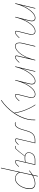

<svg xmlns="http://www.w3.org/2000/svg" viewBox="1532 -2030 787 3890"><g transform="rotate(90 1925.0 -84.5)"><path d="M750 -80Q714 -39 686.5 -18Q659 3 634 3Q605 3 605 -26Q605 -36 608 -49L666 -281Q673 -313 673 -330Q673 -363 658 -381Q643 -399 612 -399Q561 -399 508 -350Q455 -301 408.5 -212.5Q362 -124 333 -10L331 0H320L392 -287Q399 -312 399 -336Q399 -366 384.5 -382.5Q370 -399 343 -399Q291 -399 234 -343.5Q177 -288 129 -196Q81 -104 56 0H45L143 -406H154L86 -125Q136 -250 206.5 -329.5Q277 -409 344 -409Q377 -409 394 -389.5Q411 -370 411 -335Q411 -318 404 -288L368 -145Q417 -268 482 -338.5Q547 -409 612 -409Q647 -409 665 -388.5Q683 -368 683 -330Q683 -305 676 -278L618 -47Q615 -35 615 -27Q615 -7 634 -7Q657 -7 682 -26.5Q707 -46 742 -86Z M1250 -80Q1214 -39 1186.5 -18Q1159 3 1134 3Q1105 3 1105 -26Q1105 -36 1108 -49L1159 -265Q1125 -178 1082.5 -117.5Q1040 -57 996.5 -27Q953 3 914 3Q880 3 861.5 -19Q843 -41 843 -84Q843 -114 852 -153L913 -406H924L863 -152Q853 -113 853 -83Q853 -44 869 -25.5Q885 -7 915 -7Q961 -7 1014 -53Q1067 -99 1115 -189.5Q1163 -280 1193 -406H1204L1119 -47Q1116 -35 1116 -26Q1116 -7 1134 -7Q1157 -7 1182 -26.5Q1207 -46 1242 -86Z M2029 -80Q1993 -39 1965.5 -18Q1938 3 1913 3Q1884 3 1884 -26Q1884 -36 1887 -49L1945 -281Q1952 -313 1952 -330Q1952 -363 1937 -381Q1922 -399 1891 -399Q1840 -399 1787 -350Q1734 -301 1687.5 -212.5Q1641 -124 1612 -10L1610 0H1599L1671 -287Q1678 -312 1678 -336Q1678 -366 1663.5 -382.5Q1649 -399 1622 -399Q1570 -399 1513 -343.5Q1456 -288 1408 -196Q1360 -104 1335 0H1324L1422 -406H1433L1365 -125Q1415 -250 1485.5 -329.5Q1556 -409 1623 -409Q1656 -409 1673 -389.5Q1690 -370 1690 -335Q1690 -318 1683 -288L1647 -145Q1696 -268 1761 -338.5Q1826 -409 1891 -409Q1926 -409 1944 -388.5Q1962 -368 1962 -330Q1962 -305 1955 -278L1897 -47Q1894 -35 1894 -27Q1894 -7 1913 -7Q1936 -7 1961 -26.5Q1986 -46 2021 -86Z M2403 -258Q2369 -101 2261 46.5Q2153 194 2012 289L2006 280Q2079 232 2145.5 165.5Q2212 99 2265 22Q2246 -99 2199.5 -214Q2153 -329 2099 -404L2106 -411Q2161 -333 2207.5 -220Q2254 -107 2273 10Q2361 -124 2392 -260Q2407 -334 2404 -406H2415Q2418 -327 2403 -258Z M2915 -63Q2857 3 2814 3Q2800 3 2792.5 -5Q2785 -13 2785 -29Q2785 -39 2788 -49L2870 -396H2819Q2745 -396 2701.5 -356.5Q2658 -317 2636 -231Q2603 -101 2570 -47Q2537 7 2489 7Q2470 7 2455 -1L2460 -11Q2472 -4 2490 -4Q2532 -4 2563 -55.5Q2594 -107 2625 -230Q2648 -322 2695 -364Q2742 -406 2821 -406H2882L2798 -47Q2796 -40 2796 -30Q2796 -7 2815 -7Q2851 -7 2907 -69Z M3360 -70Q3327 -34 3302 -15.5Q3277 3 3254 3Q3240 3 3232.5 -5Q3225 -13 3225 -29Q3225 -39 3228 -49L3263 -199Q3220 -191 3170 -191Q3162 -191 3146 -193L3068 -92Q3062 -85 3052 -71Q3018 -28 3000.5 -12.5Q2983 3 2958 3Q2946 3 2935 0L2938 -10Q2949 -7 2958 -7Q2981 -7 2998 -22Q3015 -37 3046 -77L3061 -96L3137 -194Q3104 -200 3085 -220Q3066 -240 3066 -273Q3066 -286 3069 -299Q3080 -349 3119 -377.5Q3158 -406 3219 -406H3322L3238 -47Q3236 -40 3236 -30Q3236 -7 3255 -7Q3275 -7 3297.5 -24Q3320 -41 3352 -76ZM3265 -209 3309 -396H3218Q3162 -396 3125 -369.5Q3088 -343 3078 -297Q3076 -289 3076 -274Q3076 -238 3101 -219.5Q3126 -201 3170 -201Q3214 -201 3265 -209Z M3809 -289Q3809 -257 3802 -223Q3789 -164 3759.5 -112.5Q3730 -61 3687.5 -29Q3645 3 3597 3Q3554 3 3520.5 -18.5Q3487 -40 3470 -77L3389 289H3378L3517 -338Q3478 -315 3439 -279L3432 -286Q3472 -323 3520 -352L3544 -458H3555L3533 -359Q3576 -382 3619 -394.5Q3662 -407 3697 -407Q3809 -407 3809 -289ZM3797 -287Q3797 -397 3697 -397Q3662 -397 3618 -383.5Q3574 -370 3530 -345L3474 -94Q3488 -55 3519.5 -31Q3551 -7 3596 -7Q3639 -7 3678.5 -35Q3718 -63 3747.5 -112.5Q3777 -162 3790 -223Q3797 -265 3797 -287Z"/></g></svg>

Font: Ysabeau Hairline
Style: Italic
Weight: 100
Italic angle: -12°
Designer: Christian Thalmann (Catharsis Fonts)
Version: Version 0.003